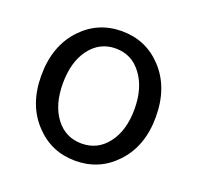

<svg xmlns="http://www.w3.org/2000/svg" viewBox="-105 -669 816 794"><g transform="rotate(20 303.0 -272.0)"><path d="M127 -62Q51 -141 51 -271Q51 -402 127 -482Q198 -557 303 -557Q408 -557 479 -482Q555 -402 555 -271Q555 -141 479 -62Q408 13 303 13Q198 13 127 -62ZM417 -120Q461 -177 461 -271Q461 -365 417 -423Q374 -481 303 -481Q233 -481 189 -423Q146 -365 146 -271Q146 -177 189 -120Q232 -63 303 -63Q374 -63 417 -120Z"/></g></svg>

Font: Source Han Sans K Regular
Style: Regular
Weight: 400
Designer: Ryoko NISHIZUKA  (kana & ideographs); Paul D. Hunt (Latin, Greek & Cyrillic); Wenlong ZHANG  (bopomofo); Sandoll Communi
Foundry: Adobe Systems Incorporated
Version: Version 1.00 July 18, 2014, initial release